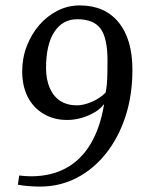

<svg xmlns="http://www.w3.org/2000/svg" viewBox="-20 -680 535 709"><path d="M128 9Q105 9 82.5 7Q60 5 46 2L51 -32Q74 -29 94 -29Q168 -29 223.5 -59Q279 -89 314.5 -148.5Q350 -208 364 -293L362 -294Q361 -292 359 -289.5Q357 -287 355 -285Q340 -270 318 -259Q296 -248 273 -242.5Q250 -237 228 -237Q179 -237 141 -259.5Q103 -282 82.5 -322Q62 -362 62 -417Q62 -466 79 -510Q96 -554 125 -587.5Q154 -621 192.5 -640.5Q231 -660 274 -660Q367 -660 418 -597.5Q469 -535 469 -422Q469 -329 443.5 -250.5Q418 -172 371.5 -113.5Q325 -55 263 -23Q201 9 128 9ZM264 -291Q288 -291 318 -303.5Q348 -316 370 -338Q373 -352 374.5 -369Q376 -386 376.5 -408Q377 -430 377 -456Q377 -539 351.5 -574Q326 -609 265 -609Q211 -609 180.5 -562Q150 -515 150 -429Q150 -387 163.5 -355.5Q177 -324 202.5 -307.5Q228 -291 264 -291Z"/></svg>

Font: Faustina
Style: Italic
Weight: 400
Italic angle: -8°
Designer: Alfonso Garcia
Foundry: http://www.omnibus-type.com
Version: Version 1.200